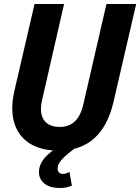

<svg xmlns="http://www.w3.org/2000/svg" viewBox="-20 -740 698 956"><path d="M272 10Q184 10 127 -26.5Q70 -63 50.5 -130Q31 -197 52 -289L152 -720H299L190 -244Q180 -202 186.5 -171.5Q193 -141 216 -124.5Q239 -108 277 -108Q323 -108 352.5 -135.5Q382 -163 395 -221L510 -720H658L546 -236Q518 -113 449.5 -51.5Q381 10 272 10ZM279 196Q227 196 200.5 173.5Q174 151 174 117Q174 71 217 31Q260 -9 330 -43L378 -20Q322 20 294.5 47Q267 74 267 99Q267 111 274 118.5Q281 126 294 126Q308 126 326 116L338 184Q325 190 310.5 193Q296 196 279 196Z"/></svg>

Font: Instrument Sans SemiCondensed
Style: Bold Italic
Weight: 700
Width: 4
Italic angle: -13°
Designer: Rodrigo Fuenzalida
Foundry: fragTYPE
Version: Version 1.000;gftools[0.9.28]